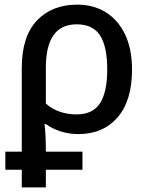

<svg xmlns="http://www.w3.org/2000/svg" viewBox="-20 -569 640 829"><path d="M3 164V86H74V-275Q74 -411 139 -480Q204 -549 314 -549Q383 -549 436 -516.5Q489 -484 519.5 -421.5Q550 -359 550 -268Q550 -134 487.5 -62Q425 10 318 10Q279 10 242.5 -1.5Q206 -13 179 -33H172Q175 -15 176.5 16Q178 47 178 86H336V164H178V240H74V164ZM310 -75Q381 -75 412 -123.5Q443 -172 443 -269Q443 -368 412 -416Q381 -464 311 -464Q178 -464 178 -277V-122Q204 -98 238.5 -86.5Q273 -75 310 -75Z"/></svg>

Font: Noto Sans Mono Medium
Style: Regular
Weight: 500
Designer: Monotype Design Team
Foundry: Monotype Imaging Inc.
Version: Version 2.014